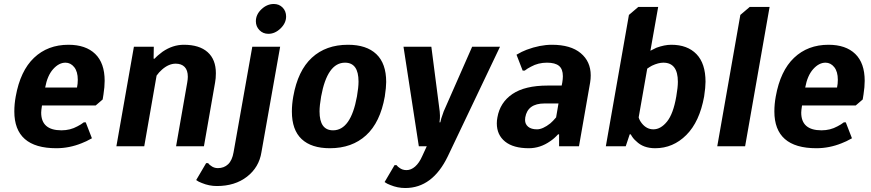

<svg xmlns="http://www.w3.org/2000/svg" viewBox="-20 -735 4380 965"><path d="M52 -175Q52 -212 59 -250Q82 -379 151 -444.5Q220 -510 324 -510Q411 -510 458.5 -464Q506 -418 506 -329Q506 -298 500 -260L496 -235L461 -205H191Q187 -179 187 -169Q187 -80 289 -80Q333 -80 369 -100Q387 -109 401 -120H411L442 -40Q412 -23 390 -15Q328 10 263 10Q52 10 52 -175ZM367 -295Q371 -314 371 -334Q371 -375 353 -397.5Q335 -420 309 -420Q276 -420 247 -387.5Q218 -355 207 -295Z M653 -500H753L752 -440H757Q770 -455 797 -475Q848 -510 904 -510Q982 -510 1023.5 -473Q1065 -436 1065 -367Q1065 -341 1061 -320L1005 0H865L921 -320Q924 -337 924 -349Q924 -382 908 -398.5Q892 -415 863 -415Q828 -415 794 -385Q779 -372 767 -355L705 0H565Z M1266 -628Q1266 -662 1294 -688.5Q1322 -715 1356 -715Q1383 -715 1400.5 -697Q1418 -679 1418 -652Q1418 -619 1390 -592Q1362 -565 1329 -565Q1302 -565 1284 -583.5Q1266 -602 1266 -628ZM995 185Q978 179 966 170L1016 85H1026Q1033 94 1040 98Q1055 110 1075 110Q1106 110 1126.5 90.5Q1147 71 1154 30L1248 -500H1388L1294 30Q1282 106 1221.5 153Q1161 200 1070 200Q1031 200 995 185Z M1447 -174Q1447 -211 1454 -250Q1477 -380 1547.5 -445Q1618 -510 1729 -510Q1822 -510 1871.5 -463Q1921 -416 1921 -323Q1921 -296 1914 -250Q1891 -120 1820 -55Q1749 10 1638 10Q1545 10 1496 -36Q1447 -82 1447 -174ZM1774 -250Q1782 -296 1782 -325Q1782 -420 1714 -420Q1625 -420 1594 -250Q1586 -204 1586 -175Q1586 -80 1654 -80Q1743 -80 1774 -250Z M1942 195Q1925 189 1913 180L1963 95H1973Q1980 104 1987 108Q2002 120 2023 120Q2046 120 2066.5 102Q2087 84 2102 50L2125 0H2085L2008 -500H2148L2190 -175Q2192 -152 2191 -140L2189 -120H2193Q2194 -125 2198 -140Q2200 -148 2210 -175L2353 -500H2493L2231 50Q2154 210 2017 210Q1978 210 1942 195Z M2477 -115Q2477 -130 2480 -145Q2493 -220 2555.5 -262.5Q2618 -305 2733 -305H2803L2806 -320Q2809 -338 2809 -352Q2809 -388 2789.5 -404Q2770 -420 2729 -420Q2685 -420 2649 -400Q2631 -391 2617 -380H2607L2576 -460Q2603 -476 2627 -485Q2694 -510 2754 -510Q2848 -510 2898.5 -468Q2949 -426 2949 -356Q2949 -338 2946 -320L2890 0H2790V-60H2785Q2765 -38 2745 -25Q2695 10 2638 10Q2560 10 2518.5 -23.5Q2477 -57 2477 -115ZM2746 -115Q2759 -126 2775 -145L2787 -215H2717Q2632 -215 2620 -145Q2619 -141 2619 -132Q2619 -111 2634.5 -98Q2650 -85 2679 -85Q2708 -85 2746 -115Z M3178 -25Q3161 -39 3150 -60H3145L3125 0H3025L3141 -660L3188 -700H3288L3249 -480L3279 -495Q3320 -510 3354 -510Q3435 -510 3480.5 -463Q3526 -416 3526 -324Q3526 -297 3519 -250Q3496 -123 3429.5 -56.5Q3363 10 3273 10Q3213 10 3178 -25ZM3379 -250Q3387 -296 3387 -324Q3387 -420 3314 -420Q3289 -420 3257 -405Q3244 -398 3233 -390L3190 -145Q3194 -130 3206 -115Q3230 -85 3264 -85Q3301 -85 3332.5 -124Q3364 -163 3379 -250Z M3585 0 3701 -660 3748 -700H3848L3725 0Z M3872 -175Q3872 -212 3879 -250Q3902 -379 3971 -444.5Q4040 -510 4144 -510Q4231 -510 4278.5 -464Q4326 -418 4326 -329Q4326 -298 4320 -260L4316 -235L4281 -205H4011Q4007 -179 4007 -169Q4007 -80 4109 -80Q4153 -80 4189 -100Q4207 -109 4221 -120H4231L4262 -40Q4232 -23 4210 -15Q4148 10 4083 10Q3872 10 3872 -175ZM4187 -295Q4191 -314 4191 -334Q4191 -375 4173 -397.5Q4155 -420 4129 -420Q4096 -420 4067 -387.5Q4038 -355 4027 -295Z"/></svg>

Font: Scada
Style: Bold Italic
Weight: 700
Italic angle: -10°
Version: Version 4.000